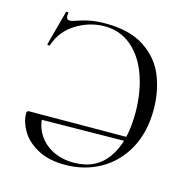

<svg xmlns="http://www.w3.org/2000/svg" viewBox="-98 -738 836 846"><g transform="rotate(15 320.0 -315.0)"><path d="M47 -163Q47 -170 50 -172.5Q53 -175 59 -175H120Q120 -125 144 -87Q168 -49 210 -28Q252 -7 305 -7Q406 -7 459 -81.5Q512 -156 512 -288Q512 -382 485 -458.5Q458 -535 406 -579Q354 -623 283 -623Q216 -623 155 -586Q94 -549 71 -481Q70 -477 64 -478Q58 -479 59 -482L101 -638Q102 -642 107.5 -641.5Q113 -641 112 -637Q111 -633 111 -626Q111 -607 128 -607Q131 -607 139 -609Q182 -624 213.5 -630Q245 -636 284 -636Q395 -636 462.5 -591Q530 -546 558 -475.5Q586 -405 586 -324Q586 -220 544 -144Q502 -68 430 -28Q358 12 270 12Q195 12 144.5 -16Q94 -44 70.5 -84.5Q47 -125 47 -163ZM526 -158 109 -153V-175L525 -177Z"/></g></svg>

Font: Cormorant SC
Style: Regular
Weight: 400
Designer: Christian Thalmann (Catharsis Fonts)
Foundry: Catharsis Fonts
Version: Version 4.000